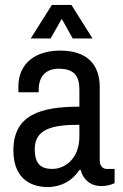

<svg xmlns="http://www.w3.org/2000/svg" viewBox="-20 -742 496 774"><path d="M353 -587 268 -722H189L104 -587H184L229 -666L273 -587ZM223 -538C124 -538 54 -488 54 -392C54 -383 54 -376 55 -370H136V-382C136 -422 155 -465 217 -465C284 -465 300 -430 300 -380V-312C147 -312 34 -281 34 -136C34 -9 120 12 172 12C227 12 273 -14 300 -57H305C315 -18 345 8 388 8C414 8 433 1 442 -4V-61H410C396 -61 382 -71 382 -96V-391C382 -484 329 -538 223 -538ZM300 -239V-191C300 -104 243 -61 191 -61C145 -61 120 -81 120 -141C120 -223 193 -239 300 -239Z"/></svg>

Font: Archivo Narrow
Style: Regular
Weight: 400
Designer: Hector Gatti
Foundry: Omnibus-Type
Version: Version 1.003;PS 001.003;hotconv 1.0.70;makeotf.lib2.5.58329